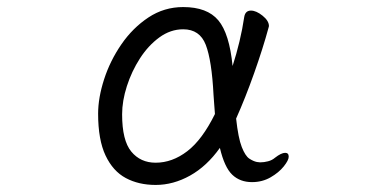

<svg xmlns="http://www.w3.org/2000/svg" viewBox="-20 -506 1040 544"><path d="M603 -87Q566 -35 518.5 -8.5Q471 18 421 18Q373 18 336.5 -1.5Q300 -21 279 -65.5Q258 -110 258 -184Q258 -229 275 -281.5Q292 -334 324 -380.5Q356 -427 400.5 -456.5Q445 -486 499 -486Q567 -486 598.5 -448.5Q630 -411 639 -319Q650 -353 658.5 -388.5Q667 -424 672 -458Q675 -476 691 -476Q706 -476 724 -461.5Q742 -447 742 -432Q742 -431 741.5 -430Q741 -429 741 -428Q725 -369 700 -298.5Q675 -228 649 -170Q655 -115 665 -89.5Q675 -64 686.5 -56.5Q698 -49 708 -47Q710 -47 712.5 -46.5Q715 -46 717 -46Q728 -46 739.5 -49Q751 -52 759 -59Q777 -73 788 -73Q798 -73 798 -62Q798 -52 784 -34.5Q770 -17 746.5 -3.5Q723 10 694 10Q660 10 638 -11Q616 -32 603 -87ZM589 -183Q588 -196 587 -209.5Q586 -223 585 -237Q580 -335 563 -379Q546 -423 499 -423Q463 -423 431.5 -400Q400 -377 376.5 -340.5Q353 -304 339.5 -262Q326 -220 326 -182Q326 -108 352 -76.5Q378 -45 421 -45Q468 -45 510.5 -77.5Q553 -110 589 -183Z"/></svg>

Font: Moon Stars Kai T
Style: Regular
Weight: 400
Designer: GuiWonder
Version: Version 1.101